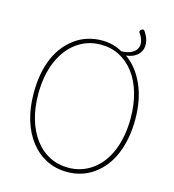

<svg xmlns="http://www.w3.org/2000/svg" viewBox="-180 -1478 1494 1646"><g transform="rotate(15 567.5 -655.5)"><path d="M569 19Q468 19 385.5 -22.5Q303 -64 243 -140.5Q183 -217 150.5 -324.5Q118 -432 118 -565Q118 -654 132.5 -731.5Q147 -809 174.5 -873.5Q202 -938 242.5 -988.5Q283 -1039 333.5 -1075Q384 -1111 443 -1129.5Q502 -1148 569 -1148Q620 -1148 665.5 -1136Q711 -1124 751 -1101Q807 -1103 840.5 -1120.5Q874 -1138 887 -1165.5Q900 -1193 892.5 -1227.5Q885 -1262 859 -1298Q855 -1305 858.5 -1312Q862 -1319 869 -1324Q876 -1329 884 -1329.5Q892 -1330 896 -1323Q926 -1281 934.5 -1240Q943 -1199 931 -1164.5Q919 -1130 885.5 -1106Q852 -1082 799 -1076Q900 -1006 959 -874Q1018 -742 1018 -565Q1018 -477 1003 -399Q988 -321 960.5 -256Q933 -191 893 -140.5Q853 -90 803 -54Q753 -18 694 0.5Q635 19 569 19ZM569 -19Q629 -19 682.5 -36.5Q736 -54 782 -87.5Q828 -121 864 -168.5Q900 -216 925 -276.5Q950 -337 963.5 -409.5Q977 -482 977 -565Q977 -689 947.5 -790Q918 -891 863.5 -962.5Q809 -1034 734.5 -1072.5Q660 -1111 569 -1111Q508 -1111 454.5 -1093.5Q401 -1076 355 -1042.5Q309 -1009 273 -962Q237 -915 211 -854Q185 -793 171.5 -720.5Q158 -648 158 -565Q158 -441 188 -340.5Q218 -240 272.5 -168Q327 -96 402 -57.5Q477 -19 569 -19Z"/></g></svg>

Font: Playwrite CL Thin
Style: Regular
Weight: 100
Designer: Veronika Burian, José Scaglione
Foundry: TypeTogether
Version: Version 1.002